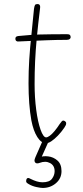

<svg xmlns="http://www.w3.org/2000/svg" viewBox="-20 -700 409 949"><path d="M148 -656Q150 -670 153 -675Q156 -680 165 -680Q171 -680 174 -677.5Q177 -675 178 -670.5Q179 -666 178 -659Q168 -578 162 -514.5Q156 -451 153.5 -396.5Q151 -342 151 -285Q151 -218 159 -157.5Q167 -97 180.5 -59Q194 -21 208 -21Q215 -21 226 -29Q237 -37 249.5 -52Q262 -67 275 -87Q282 -97 285.5 -100.5Q289 -104 292 -104Q296 -104 299.5 -102Q303 -100 305 -97.5Q307 -95 307 -91Q307 -86 305.5 -82Q304 -78 298 -69Q283 -47 266 -29.5Q249 -12 234 -2Q219 8 208 8Q184 8 164.5 -22.5Q145 -53 135 -105Q128 -144 124.5 -190Q121 -236 121 -288Q121 -349 124.5 -404.5Q128 -460 134.5 -520.5Q141 -581 148 -656ZM72 -495Q65 -494 60.5 -497.5Q56 -501 56 -508Q56 -515 59.5 -518Q63 -521 71 -522Q104 -525 128.5 -527Q153 -529 177.5 -529.5Q202 -530 233 -530.5Q264 -531 310 -531Q320 -531 324 -528.5Q328 -526 329 -519Q330 -512 325 -507.5Q320 -503 310 -503Q285 -503 261 -502.5Q237 -502 210.5 -501Q184 -500 150.5 -498.5Q117 -497 72 -495ZM191 229Q181 229 160 224.5Q139 220 122 210Q113 205 110.5 201Q108 197 110 189Q112 181 117.5 180Q123 179 133 185Q147 192 161.5 196.5Q176 201 190 201Q224 201 237 183.5Q250 166 250 146Q250 118 227.5 106Q205 94 176 105Q169 108 162.5 107.5Q156 107 153 102Q150 97 150.5 92Q151 87 155 77L191 -5H222L183 82L177 77Q193 70 218.5 73Q244 76 264 93.5Q284 111 284 146Q284 182 256.5 205.5Q229 229 191 229Z"/></svg>

Font: Playpen Sans Thin
Style: Regular
Weight: 250
Designer: Laura Meseguer, Veronika Burian, José Scaglione
Foundry: TypeTogether
Version: Version 1.001